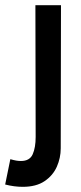

<svg xmlns="http://www.w3.org/2000/svg" viewBox="-25 -490 312 743"><path d="M211 -470 210 84Q210 121 195 155Q180 189 147.5 211Q115 233 63 233Q30 233 -5 224L15 126Q29 130 38 131.5Q47 133 56 133Q90 133 101.5 107Q113 81 113 40L112 -470Z"/></svg>

Font: Kreadon Light
Style: Bold
Weight: 600
Designer: Reiya WATANABE
Foundry: StudioGnu
Version: Version 1.003; ttfautohint (v1.8.4.7-5d5b);gftools[0.9.32]